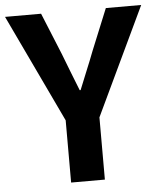

<svg xmlns="http://www.w3.org/2000/svg" viewBox="-59 -787 699 833"><g transform="rotate(-5 290.5 -370.5)"><path d="M217 0V-271L-6 -741H151L225 -560Q241 -518 256.5 -478.5Q272 -439 289 -396H293Q310 -439 326.5 -478.5Q343 -518 359 -560L433 -741H587L364 -271V0Z"/></g></svg>

Font: Noto Sans HK Thin
Style: Bold
Weight: 700
Version: Version 2.004-H2;hotconv 1.0.118;makeotfexe 2.5.65603